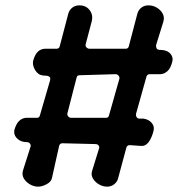

<svg xmlns="http://www.w3.org/2000/svg" viewBox="-20 -692 698 717"><path d="M122 5Q106 5 91 -4Q76 -13 68.5 -26.5Q61 -40 66 -56L94 -144Q96 -150 92.5 -155Q89 -160 83 -161L70 -162Q52 -165 41 -178Q30 -191 34 -208Q41 -231 52 -241Q63 -251 77 -252H118Q127 -252 129 -261L167 -392Q171 -406 156 -409L141 -410Q122 -412 111 -430.5Q100 -449 104 -466Q111 -490 122.5 -500Q134 -510 149 -510H191Q201 -510 203 -519L235 -641Q239 -655 250 -663.5Q261 -672 276 -672H277Q301 -672 314.5 -654.5Q328 -637 323 -614L300 -527Q298 -520 303 -515Q308 -510 314 -510H449Q459 -510 461 -519L493 -641Q497 -655 508 -663.5Q519 -672 534 -672H535Q551 -672 565.5 -663.5Q580 -655 587.5 -641Q595 -627 590 -611L563 -524Q562 -517 564.5 -512Q567 -507 574 -506L588 -505Q607 -503 617.5 -490Q628 -477 623 -460Q617 -437 605.5 -426.5Q594 -416 580 -415H539Q530 -415 527 -406L488 -267Q487 -260 490 -255Q493 -250 499 -249H516Q536 -246 547 -232.5Q558 -219 553 -202Q547 -178 535.5 -162Q524 -146 508 -147L465 -150Q455 -150 452 -141L421 -26Q418 -13 406.5 -4Q395 5 381 5H380Q364 5 349.5 -3.5Q335 -12 327 -25.5Q319 -39 324 -54L350 -138Q352 -144 348 -149Q344 -154 336 -154L213 -157Q204 -157 201 -148L174 -27Q171 -13 154 -4Q137 5 123 5ZM246 -252H376Q385 -252 387 -261L425 -395Q428 -402 423.5 -408.5Q419 -415 411 -415L277 -411Q273 -411 270 -409Q267 -407 266 -402L232 -270Q230 -263 234.5 -257.5Q239 -252 246 -252Z"/></svg>

Font: Winky Sans Medium
Style: Regular
Weight: 500
Designer: Simon Atzbach
Foundry: typofactur
Version: Version 1.205